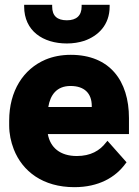

<svg xmlns="http://www.w3.org/2000/svg" viewBox="-20 -765 575 795"><path d="M18 -246C18 -211 25 -178 37 -147C73 -55 158 10 288 10C388 10 458 -30 500 -88L504 -93L425 -182L419 -175C393 -141 355 -119 298 -119C229 -119 188 -154 178 -210H514V-276C514 -431 434 -538 273 -538C234 -538 199 -531 168 -518C77 -479 18 -389 18 -265ZM80 -738C80 -637 158 -585 257 -585C283 -585 307 -589 329 -596C386 -616 434 -661 434 -738V-745H318V-738C318 -701 297 -681 257 -681C217 -681 196 -699 196 -738V-745H80ZM180 -322C188 -371 214 -409 272 -409C329 -409 360 -379 360 -326V-322Z"/></svg>

Font: Asimov Pro
Style: Blk
Weight: 900
Designer: Google
Version: Version 2.000980; 2014